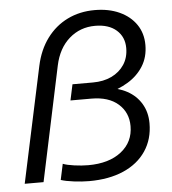

<svg xmlns="http://www.w3.org/2000/svg" viewBox="-53 -782 756 843"><g transform="rotate(-5 325.0 -360.0)"><path d="M306 13Q275 13 239 8.5Q203 4 182 -3L197 -73Q214 -66 247 -61.5Q280 -57 308 -57Q400 -57 454 -99.5Q508 -142 508 -212Q508 -272 465.5 -309.5Q423 -347 347 -347H255L270 -417H360Q407 -417 442.5 -434Q478 -451 498.5 -482Q519 -513 519 -555Q519 -604 485 -634Q451 -664 391 -664Q325 -664 277 -622Q229 -580 213 -505L106 0H23L132 -510Q147 -580 184 -630Q221 -680 275 -706.5Q329 -733 395 -733Q457 -733 504 -711.5Q551 -690 577.5 -651.5Q604 -613 604 -561Q604 -508 579 -468Q554 -428 511 -402Q468 -376 414 -363L417 -387Q467 -384 507 -362.5Q547 -341 569.5 -303.5Q592 -266 592 -217Q592 -147 557 -95Q522 -43 458 -15Q394 13 306 13Z"/></g></svg>

Font: Azeret Mono Thin Light
Style: Italic
Weight: 300
Italic angle: -12°
Version: Version 1.002